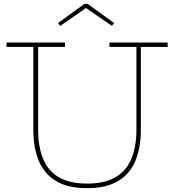

<svg xmlns="http://www.w3.org/2000/svg" viewBox="-20 -974 909 1002"><path d="M551 -752H855V-729H715V-296Q715 -203.5 686.8 -135.2Q658.5 -67 596.8 -29.5Q535 8 434 8Q333.5 8 272 -29.5Q210.5 -67 182.2 -135.2Q154 -203.5 154 -296V-729H14V-752H319V-729H179V-296Q179 -210.5 204 -147.5Q229 -84.5 285.2 -50.2Q341.5 -16 435 -16Q528 -16 584.5 -50.2Q641 -84.5 666.5 -147.5Q692 -210.5 692 -296V-729H551ZM437 -954 575 -854 564 -839 429 -932 294 -839 283 -854 421 -954Z"/></svg>

Font: Hepta Slab ExtraLight
Style: Regular
Weight: 200
Designer: Michael LaGattuta
Foundry: Michael LaGattuta
Version: Version 1.100